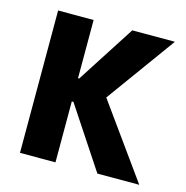

<svg xmlns="http://www.w3.org/2000/svg" viewBox="-85 -614 674 694"><g transform="rotate(15 252.0 -266.5)"><path d="M49.3 0V-532.7H182.1V-314.9H214.4L171.4 -291.5L326.7 -532.7H486.3L271.5 -236.3V-312L495.6 0H338.9L171.4 -253.4L214.4 -228H182.1V0Z"/></g></svg>

Font: Reddit Sans Condensed
Style: Bold
Weight: 700
Designer: Stephen Hutchings
Foundry: Reddit
Version: Version 1.014